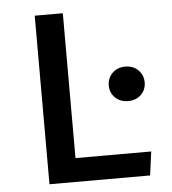

<svg xmlns="http://www.w3.org/2000/svg" viewBox="-51 -737 701 783"><g transform="rotate(-5 300.0 -345.0)"><path d="M120 -690H235V-97H545L532 0H120ZM543 -380Q543 -350 522.5 -330Q502 -310 469 -310Q437 -310 416.5 -330Q396 -350 396 -380Q396 -410 416.5 -430.5Q437 -451 469 -451Q502 -451 522.5 -430.5Q543 -410 543 -380Z"/></g></svg>

Font: Fira Mono Medium
Style: Regular
Weight: 500
Designer: Carrois Corporate & Edenspiekermann AG
Foundry: Carrois Corporate GbR & Edenspiekermann AG
Version: Version 3.206